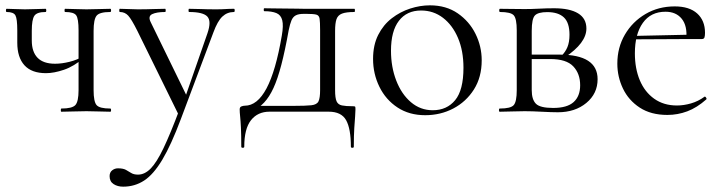

<svg xmlns="http://www.w3.org/2000/svg" viewBox="-20 -419 2707 720"><path d="M274.6 -81V-305Q274.6 -349 265.7 -361.5Q256.8 -374 224.2 -374Q222 -374 222 -380Q222 -386 224.2 -386Q240.4 -386 261.7 -385Q283 -384 304.2 -384Q328 -384 352 -385Q376 -386 393.6 -386Q396.6 -386 396.6 -380Q396.6 -374 393.6 -374Q353.2 -374 342.1 -360Q331 -346 331 -303V-81Q331 -38 342.1 -25Q353.2 -12 393.6 -12Q396.6 -12 396.6 -6Q396.6 0 393.6 0Q375 0 351.5 -1Q328 -2 304.2 -2Q278.6 -2 254 -1Q229.4 0 210 0Q208 0 208 -6Q208 -12 210 -12Q250.6 -12 262.6 -25Q274.6 -38 274.6 -81ZM99.2 -303Q99.2 -293.4 99.2 -284.1Q99.2 -274.8 99.2 -267.2Q99.2 -224.6 120.9 -202.3Q142.6 -180 186.6 -180Q211.8 -180 241.1 -187.3Q270.4 -194.6 292.6 -208.6L295 -202.6Q257.6 -170.2 220 -157.4Q182.4 -144.6 152.4 -144.6Q98.6 -144.6 71.7 -174.2Q44.8 -203.8 44.8 -258.8V-305Q44.8 -349 37.7 -361.5Q30.6 -374 5 -374Q2.2 -374 2.2 -380Q2.2 -386 5 -386Q19.6 -386 37.2 -385Q54.8 -384 73.6 -384Q94 -384 114.7 -385Q135.4 -386 150.8 -386Q153.6 -386 153.6 -380Q153.6 -374 150.8 -374Q118.8 -374 109 -360Q99.2 -346 99.2 -303Z M857.4 -386Q860.2 -386 860.2 -380Q860.2 -374 857.4 -374Q832.2 -374 814 -357Q795.8 -340 780.2 -297.4L658 28Q622 124 588.9 179.5Q555.8 235 520.6 258Q485.4 281 441.8 281Q420.8 281 405.9 271.3Q391 261.6 391 241.6Q391 227.2 400.7 219.7Q410.4 212.2 422.2 212.2Q441.6 212.2 452 217.9Q462.4 223.6 472 229.7Q481.6 235.8 497.6 235.8Q522.4 235.8 544.8 213.3Q567.2 190.8 593 136.9Q618.8 83 653.8 -10.2L653.2 18.4L495.2 -303Q473.2 -347 460.7 -360.5Q448.2 -374 429.4 -374Q427.2 -374 427.2 -380Q427.2 -386 429.4 -386Q445.4 -386 462.7 -385Q480 -384 496 -384Q528.8 -384 553.8 -385Q578.8 -386 599.2 -386Q601.4 -386 601.4 -380Q601.4 -374 599.2 -374Q567.4 -374 550.6 -366Q533.8 -358 545.6 -335L683 -53.4L659.8 -12L758 -294.4Q773.4 -339.4 757.7 -356.7Q742 -374 689 -374Q687 -374 687 -380Q687 -386 689 -386Q713 -386 734.5 -385Q756 -384 790 -384Q811.6 -384 825.1 -385Q838.6 -386 857.4 -386Z M884.8 131.2Q884.8 86.8 883.5 60.2Q882.2 33.6 880.5 17.6Q878.8 1.6 878.8 -8.8Q878.8 -17.6 885.6 -20.1Q892.4 -22.6 897.8 -22.6Q945 -22.6 979.6 -87.8Q1014.2 -153 1036.8 -285.6Q1043.4 -323.2 1038.4 -343.1Q1033.4 -363 1016.3 -370Q999.2 -377 971 -377Q969 -377 969 -382.5Q969 -388 971 -388Q982 -388 1003.9 -387.5Q1025.8 -387 1050.1 -387Q1074.4 -387 1094.7 -386.5Q1115 -386 1122 -386H1309Q1311 -386 1311 -380Q1311 -374 1309 -374Q1278 -374 1262.5 -368Q1247 -362 1241.8 -347Q1236.6 -332 1236.6 -303V-81Q1236.6 -51.4 1242.2 -39Q1247.8 -26.6 1262.4 -23.6Q1277 -20.6 1303.4 -20.6Q1310.6 -20.6 1311.8 -19.1Q1313 -17.6 1313 -8.8Q1313 1 1311.7 17.5Q1310.4 34 1308.6 61.1Q1306.8 88.2 1306.8 131.2Q1306.8 135.2 1301.3 135.2Q1295.8 135.2 1295.8 131.2Q1295.8 63.8 1278 31.8Q1260.2 -0.2 1212.6 -0.2H990.8Q946.4 -0.2 921.2 31.8Q896 63.8 896 131.2Q896 135.2 890.4 135.2Q884.8 135.2 884.8 131.2ZM925.2 -1.6 929 -22H1079.6Q1126.6 -22 1147.6 -24.3Q1168.6 -26.6 1174.5 -39.3Q1180.4 -52 1180.4 -81V-305Q1180.4 -336.4 1178.5 -348.9Q1176.6 -361.4 1166.1 -364.2Q1155.6 -367 1129.8 -367H1118.4Q1099.6 -367 1089 -361.3Q1078.4 -355.6 1072.9 -342.3Q1067.4 -329 1062.6 -305.6Q1048.8 -228.8 1035 -175.9Q1021.2 -123 1005.6 -89.1Q990 -55.2 970.5 -34.5Q951 -13.8 925.2 -1.6Z M1574.4 13Q1514.6 13 1470.6 -16Q1426.6 -45 1402.8 -93.5Q1379 -142 1379 -198Q1379 -250 1398.2 -288Q1417.4 -326 1449.2 -350.5Q1481 -375 1518.4 -387Q1555.8 -399 1592.2 -399Q1653 -399 1696.5 -369Q1740 -339 1763.2 -292Q1786.4 -245 1786.4 -192.8Q1786.4 -129.4 1757.1 -83.3Q1727.8 -37.2 1679.8 -12.1Q1631.8 13 1574.4 13ZM1602.8 -5.6Q1655.6 -5.6 1686.8 -43.4Q1718 -81.2 1718 -165Q1718 -228.4 1697.5 -276.6Q1677 -324.8 1641.2 -352.2Q1605.4 -379.6 1559 -379.6Q1505.6 -379.6 1475.9 -341Q1446.2 -302.4 1446.2 -228.6Q1446.2 -167.8 1466 -116.7Q1485.8 -65.6 1521.2 -35.6Q1556.6 -5.6 1602.8 -5.6Z M1947.4 -385Q1973 -385 2001.3 -386.5Q2029.6 -388 2057.8 -388Q2116.4 -388 2147.7 -369Q2179 -350 2179 -312Q2179 -257.8 2098.2 -204L2085.4 -209.6Q2100 -223.6 2107.8 -242.3Q2115.6 -261 2115.6 -288.6Q2115.6 -334 2094.5 -353.8Q2073.4 -373.6 2032.2 -373.6Q1998 -373.6 1986 -361.2Q1974 -348.8 1974 -303V-81Q1974 -46 1989.6 -30.1Q2005.2 -14.2 2054.2 -14.2Q2106.8 -14.2 2131.2 -36.3Q2155.6 -58.4 2155.6 -99.4Q2155.6 -142.8 2129.7 -170.2Q2103.8 -197.6 2043.2 -197.6H1951.4L1950.4 -214.2H2078.2Q2221 -214.2 2221 -122Q2221 -68 2178.8 -33Q2136.6 2 2072 2Q2048.4 2 2011.9 0Q1975.4 -2 1947.4 -2Q1921.8 -2 1897.7 -1Q1873.6 0 1854 0Q1851 0 1851 -6Q1851 -12 1854 -12Q1895.4 -12 1906.6 -25Q1917.8 -38 1917.8 -81V-305Q1917.8 -349 1906.6 -361.5Q1895.4 -374 1855 -374Q1852 -374 1852 -380Q1852 -386 1855 -386Q1873.6 -386 1897.7 -385.5Q1921.8 -385 1947.4 -385Z M2482.8 12Q2421 12 2379.1 -15.4Q2337.2 -42.8 2316.1 -86.9Q2295 -131 2295 -180.2Q2295 -240.8 2323.4 -289.3Q2351.8 -337.8 2400.5 -366.4Q2449.2 -395 2510.2 -395Q2565 -395 2594.4 -368.5Q2623.8 -342 2623.8 -296Q2623.8 -285 2621.8 -278.8Q2619.8 -272.6 2612 -272.6H2553.6Q2558 -322 2536.6 -348.5Q2515.2 -375 2475.6 -375Q2420.4 -375 2390.6 -333.1Q2360.8 -291.2 2360.8 -219Q2360.8 -162.2 2379.2 -118.2Q2397.6 -74.2 2433.2 -48.8Q2468.8 -23.4 2518.4 -23.4Q2544 -23.4 2571.1 -31.2Q2598.2 -39 2621.8 -56.2Q2623.8 -58.2 2627.3 -53.8Q2630.8 -49.4 2628.8 -46.4Q2593.4 -15 2557.3 -1.5Q2521.2 12 2482.8 12ZM2343.4 -271.4 2342.4 -284 2570.2 -289V-272.6Z"/></svg>

Font: Cormorant Light
Style: Regular
Weight: 300
Designer: Christian Thalmann (Catharsis Fonts)
Foundry: Catharsis Fonts
Version: Version 4.000